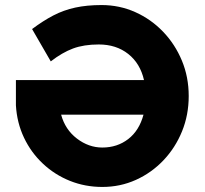

<svg xmlns="http://www.w3.org/2000/svg" viewBox="-20 -730 811 760"><path d="M385 10Q317 10 257 -14Q197 -38 150 -82Q103 -126 75 -185Q47 -244 43 -313V-413H550Q535 -479 487.5 -516.5Q440 -554 371 -554Q312 -554 269 -538Q226 -522 181 -487L107 -615Q151 -648 191.5 -669Q232 -690 278 -700Q324 -710 382 -710Q453 -710 515.5 -682Q578 -654 625.5 -604.5Q673 -555 700 -490Q727 -425 727 -350Q727 -275 700.5 -210Q674 -145 627 -95.5Q580 -46 518 -18Q456 10 385 10ZM385 -146Q444 -146 487.5 -179.5Q531 -213 548 -276H222Q238 -217 284.5 -181.5Q331 -146 385 -146Z"/></svg>

Font: Lexend
Style: Bold
Weight: 700
Designer: Bonnie Shaver-Troup, Thomas Jockin
Foundry: Lexend
Version: Version 1.007; ttfautohint (v1.8.3)